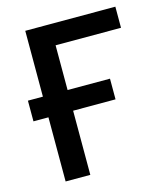

<svg xmlns="http://www.w3.org/2000/svg" viewBox="-108 -797 758 879"><g transform="rotate(-15 271.5 -357.0)"><path d="M521 -614V-714H94V-402H23V-304H94V0H211V-304H412V-402H211V-614Z"/></g></svg>

Font: OpenSansMMV
Style: Semibold
Weight: 600
Designer: Steve Matteson
Foundry: Ascender Corporation
Version: Version 6.000